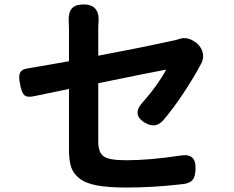

<svg xmlns="http://www.w3.org/2000/svg" viewBox="-20 -799 1040 852"><path d="M286.1 -135.7V-404.3Q256.8 -398.4 130.9 -372.1Q99.6 -365.2 87.4 -377.4Q75.2 -389.6 69.3 -424.8Q61.5 -457 68.4 -474.6Q75.2 -492.2 106.4 -496.1Q130.9 -500 191.9 -510.7Q252.9 -521.5 286.1 -527.3V-668Q286.1 -688.5 285.2 -699.2Q282.2 -740.2 297.4 -759.8Q312.5 -779.3 350.6 -779.3Q424.8 -779.3 417 -697.3Q416 -687.5 416 -668V-551.8Q593.8 -585 740.2 -617.2Q753.9 -619.1 772.5 -625Q801.8 -636.7 833 -620.6Q864.3 -604.5 876 -576.2Q887.7 -547.9 874 -518.6Q873 -517.6 872.1 -516.1Q871.1 -514.6 871.1 -513.7Q840.8 -456.1 793.9 -385.3Q747.1 -314.5 702.1 -262.7Q668.9 -227.5 624 -253.9Q560.5 -291 617.2 -349.6Q680.7 -421.9 717.8 -490.2Q653.3 -478.5 416 -429.7V-170.9Q416 -123 439.5 -105.5Q462.9 -87.9 540 -87.9Q643.6 -87.9 778.3 -108.4Q815.4 -115.2 832.5 -100.1Q849.6 -85 847.7 -46.9Q846.7 -15.6 835 -1Q823.2 13.7 794.9 17.6Q661.1 33.2 542 33.2Q459 33.2 408.2 23.4Q357.4 13.7 330.6 -8.8Q303.7 -31.2 294.9 -60.1Q286.1 -88.9 286.1 -135.7Z"/></svg>

Font: GenSenMaruGothic TW TTF Bold
Style: Regular
Weight: 700
Version: Version 1.301